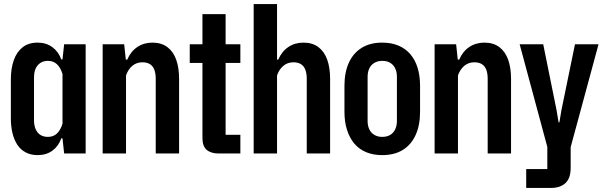

<svg xmlns="http://www.w3.org/2000/svg" viewBox="-20 -749 2958 937"><path d="M164 8Q131 8 106 -5Q81 -18 65 -42Q49 -66 41 -99Q33 -132 33 -171V-362Q33 -414 47 -454.5Q61 -495 90 -518Q119 -541 164 -541Q206 -541 236 -518.5Q266 -496 279 -459H285L293 -533H398V0H293L285 -74H279Q266 -36 236 -14Q206 8 164 8ZM214 -81Q240 -81 257.5 -97Q275 -113 285 -145V-388Q275 -420 257.5 -436Q240 -452 214 -452Q193 -452 178 -442.5Q163 -433 154.5 -415.5Q146 -398 146 -371V-162Q146 -136 154.5 -117.5Q163 -99 178 -90Q193 -81 214 -81Z M481 0V-533H586L594 -458H601Q618 -498 650 -519.5Q682 -541 724 -541Q768 -541 797 -519Q826 -497 840 -457.5Q854 -418 854 -365V0H740V-365Q740 -391 733 -409Q726 -427 711.5 -436Q697 -445 675 -445Q646 -445 625.5 -427.5Q605 -410 595 -381V0Z M1046 0Q1010 0 989 -17.5Q968 -35 968 -75V-680H1081V-91H1153V0ZM906 -442V-533H1153V-442Z M1218 0V-729H1332V-458H1338Q1355 -498 1387 -519.5Q1419 -541 1461 -541Q1505 -541 1534 -519Q1563 -497 1577 -457.5Q1591 -418 1591 -365V0H1477V-365Q1477 -391 1470 -409Q1463 -427 1448.5 -436Q1434 -445 1412 -445Q1383 -445 1362.5 -427.5Q1342 -410 1332 -381V0Z M1845 8Q1801 8 1766.5 -6.5Q1732 -21 1709 -48.5Q1686 -76 1673.5 -115Q1661 -154 1661 -203V-330Q1661 -396 1682.5 -443Q1704 -490 1745 -515.5Q1786 -541 1845 -541Q1890 -541 1924.5 -526.5Q1959 -512 1982.5 -484.5Q2006 -457 2018 -418Q2030 -379 2030 -330V-203Q2030 -138 2008.5 -90.5Q1987 -43 1946 -17.5Q1905 8 1845 8ZM1845 -81Q1869 -81 1885 -91Q1901 -101 1909 -118.5Q1917 -136 1917 -158V-374Q1917 -397 1909 -414.5Q1901 -432 1885 -442Q1869 -452 1846 -452Q1823 -452 1806.5 -442Q1790 -432 1782 -414.5Q1774 -397 1774 -374V-158Q1774 -136 1782 -118.5Q1790 -101 1806.5 -91Q1823 -81 1845 -81Z M2101 0V-533H2206L2214 -458H2221Q2238 -498 2270 -519.5Q2302 -541 2344 -541Q2388 -541 2417 -519Q2446 -497 2460 -457.5Q2474 -418 2474 -365V0H2360V-365Q2360 -391 2353 -409Q2346 -427 2331.5 -436Q2317 -445 2295 -445Q2266 -445 2245.5 -427.5Q2225 -410 2215 -381V0Z M2548 168V76H2651V-32L2516 -533H2631L2696 -212L2706 -152H2710L2720 -212L2786 -533H2901L2765 -31V70Q2765 121 2739.5 144.5Q2714 168 2671 168Z"/></svg>

Font: Hubot Sans Condensed SemiBold
Style: Regular
Weight: 600
Width: 3
Designer: Deni Anggara
Foundry: GitHub, Inc., Subsidiary of Microsoft Corporation
Version: Version 2.000